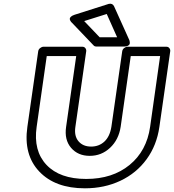

<svg xmlns="http://www.w3.org/2000/svg" viewBox="-20 -977 934 1031"><path d="M127 -295.9 185.1 -701.2Q186.5 -711.9 195.6 -719Q204.6 -726.1 213.9 -726.1H421.9Q432.6 -726.1 438.5 -718.3Q444.3 -710.4 442.9 -701.2L384.8 -295.9Q377.4 -246.6 401.6 -218.3Q425.8 -189.9 469.2 -189.9Q511.7 -189.9 540.8 -217Q569.8 -244.1 578.1 -295.9L636.2 -701.2Q637.7 -711.9 646.7 -719Q655.8 -726.1 665 -726.1H873Q883.8 -726.1 889.6 -718.3Q895.5 -710.4 894 -701.2L835.9 -295.9Q821.8 -196.8 767.1 -121.8Q712.4 -46.9 626.5 -6.3Q540.5 34.2 436 34.2Q276.4 34.2 190.9 -55.9Q105.5 -146 127 -295.9ZM176.8 -295.9Q158.2 -167.5 229.5 -91.8Q300.8 -16.1 442.9 -16.1Q584 -16.1 675.8 -91.3Q767.6 -166.5 786.1 -295.9L839.8 -675.8H682.1L627.9 -295.9Q617.2 -226.6 571 -183.3Q524.9 -140.1 461.9 -140.1Q398.4 -140.1 361.6 -183.3Q324.7 -226.6 335 -295.9L389.2 -675.8H231ZM365.2 -856Q363.8 -856.9 362.1 -858.9Q360.4 -860.8 357.4 -866.2Q354.5 -871.6 354.7 -876.7Q355 -881.8 361.3 -887.7Q367.7 -893.6 380.9 -897.9L564 -956.1Q583 -960.4 591.8 -944.8L672.9 -765.1Q673.8 -763.7 674.8 -761Q675.8 -758.3 676.8 -751.7Q677.7 -745.1 676 -740.2Q674.3 -735.4 666.7 -731.2Q659.2 -727.1 646 -727.1H498Q487.3 -727.1 481.9 -733.9ZM432.1 -863.8 515.1 -776.9H608.9L553.2 -901.9Z"/></svg>

Font: Trueno ExtraBold Outline
Style: Italic
Weight: 800
Width: 6
Designer: Julieta Ulanovsky
Foundry: Julieta Ulanovsky
Version: Version 3.001b | FøM Fix